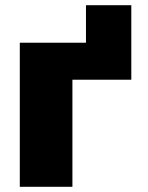

<svg xmlns="http://www.w3.org/2000/svg" viewBox="-20 -717 567 737"><path d="M484 -697V-411H258V0H56V-553H310V-697Z"/></svg>

Font: Noto Sans Display Black
Style: Regular
Weight: 900
Designer: Monotype Design Team
Foundry: Monotype Imaging Inc.
Version: Version 2.003